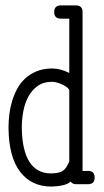

<svg xmlns="http://www.w3.org/2000/svg" viewBox="-20 -685 388 713"><path d="M206.1 -615.7H237.3V-414.1C215.5 -425.1 194.2 -430.7 173.3 -430.7H171.4C150.2 -430.3 131.5 -426.8 115.2 -419.9C99 -413.1 84.9 -404.1 73 -393.1C61.1 -382 51.3 -369.1 43.5 -354.5C35.6 -339.8 29.4 -324.5 24.7 -308.6C19.9 -292.6 16.6 -276.4 14.6 -260C12.7 -243.6 11.7 -228 11.7 -213.4V-206.1C12.7 -136.1 27.2 -82.9 55.2 -46.6C83.2 -10.3 121.6 7.8 170.4 7.8H171.9C186.5 7.5 200.4 5.9 213.4 2.9C226.4 0 236 -4.6 242.2 -10.7C247.1 -4.2 253.6 -1 261.7 -1H307.1C323.4 -1 331.5 -9.3 331.5 -25.9C331.5 -42.2 323.4 -50.3 307.1 -50.3H286.6V-640.1C286.6 -656.7 278.3 -665 261.7 -665H206.1C189.5 -665 181.2 -656.7 181.2 -640.1C181.2 -623.9 189.5 -615.7 206.1 -615.7ZM237.3 -85C233.4 -76.5 229.7 -69.5 226.1 -64C222.5 -58.4 218.3 -54 213.4 -50.8C208.5 -47.5 202.7 -45.2 196 -43.7C189.4 -42.2 181.2 -41.3 171.4 -41H169.9C134.4 -41 107.7 -55.2 89.6 -83.5C71.5 -111.8 62 -153 61 -207V-213.4C61 -231.9 62.8 -251.1 66.4 -270.8C70 -290.4 76 -308.4 84.5 -324.7C92.9 -341 104.3 -354.4 118.7 -365C133 -375.6 150.7 -381 171.9 -381.3H173.3C179.2 -381.3 185.9 -380.2 193.4 -377.9C200.8 -375.7 207.8 -372.9 214.4 -369.6C220.9 -366.4 226.3 -362.9 230.7 -359.1C235.1 -355.4 237.3 -352.1 237.3 -349.1Z"/></svg>

Font: Nathan
Style: Regular
Weight: 400
Designer: Peter Wiegel
Foundry: Peter Wiegel
Version: Version 1.001 2009